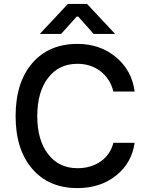

<svg xmlns="http://www.w3.org/2000/svg" viewBox="-20 -947 765 984"><path d="M377 17Q230 17 145 -82Q60 -181 60 -352Q60 -524 145 -623Q230 -722 377 -722Q493 -722 574.5 -654Q656 -586 670 -478H561Q545 -543 495.5 -581.5Q446 -620 377 -620Q282 -620 226.5 -548Q171 -476 171 -352Q171 -229 226.5 -157Q282 -85 377 -85Q447 -85 496.5 -120Q546 -155 561 -215H670Q655 -111 574.5 -47Q494 17 377 17ZM328 -927H426L570 -773H460L381 -862H373L293 -773H184Z"/></svg>

Font: Manrope Medium
Style: Medium
Weight: 500
Designer: Mikhail Sharanda
Foundry: Mikhail Sharanda
Version: Version 4.000;hotconv 1.0.109;makeotfexe 2.5.65596